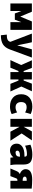

<svg xmlns="http://www.w3.org/2000/svg" viewBox="1901 -2472 801 4644"><g transform="rotate(90 2302.0 -149.5)"><path d="M63.5 0V-519.5H262.7L379.9 -239.3H380.9L498 -519.5H701.2V0H514.6V-259.8H512.7L456.1 -107.4H304.7L248 -259.8H246.1V0Z M792 -519.5H1002L1075.2 -169.9H1078.1L1171.9 -519.5H1372.1L1176.8 9.8Q1133.8 127.9 1053.7 179.2Q973.6 230.5 832 230.5L816.4 87.9Q901.4 87.9 940.4 67.4Q979.5 46.9 991.2 0Z M1432.6 0 1552.7 -259.8 1437.5 -519.5H1622.1L1697.3 -320.3H1722.7V-519.5H1902.3V-320.3H1927.7L2002.9 -519.5H2187.5L2072.3 -264.6L2192.4 0H2007.8L1927.7 -195.3H1902.3V0H1722.7V-195.3H1697.3L1617.2 0Z M2558.6 -530.3Q2656.2 -530.3 2738.3 -490.2L2698.2 -355.5Q2638.7 -392.6 2574.2 -392.6Q2448.2 -392.6 2448.2 -259.8Q2448.2 -196.3 2481 -160.6Q2513.7 -125 2575.2 -125Q2636.7 -125 2698.2 -163.1L2738.3 -30.3Q2653.3 9.8 2558.6 9.8Q2420.9 9.8 2339.8 -63Q2258.8 -135.7 2258.8 -260.7Q2258.8 -385.7 2337.9 -458Q2417 -530.3 2558.6 -530.3Z M2854.5 0V-519.5H3046.9V-324.2H3048.8L3157.2 -519.5H3375L3207 -271.5L3382.8 0H3165L3048.8 -216.8H3046.9V0Z M3739.3 -339.8H3768.6Q3768.6 -374 3755.9 -387.2Q3743.2 -400.4 3709 -400.4Q3601.6 -400.4 3503.9 -355.5L3479.5 -485.4Q3588.9 -530.3 3718.8 -530.3Q3848.6 -530.3 3903.8 -481.9Q3959 -433.6 3959 -320.3V-139.6Q3959 -67.4 3973.6 0H3793.9Q3788.1 -37.1 3784.2 -70.3H3782.2Q3754.9 -34.2 3711.9 -12.2Q3668.9 9.8 3624 9.8Q3547.9 9.8 3501 -33.2Q3454.1 -76.2 3454.1 -156.2Q3454.1 -236.3 3527.3 -288.1Q3600.6 -339.8 3739.3 -339.8ZM3624 -169.9Q3624 -125 3670.4 -125Q3716.8 -125 3742.7 -149.4Q3768.6 -173.8 3768.6 -214.8V-230.5H3739.3Q3682.6 -230.5 3653.3 -213.9Q3624 -197.3 3624 -169.9Z M4054.7 0 4114.3 -141.6Q4140.6 -206.1 4188.5 -226.6V-228.5Q4136.7 -245.1 4104 -283.7Q4071.3 -322.3 4071.3 -367.2Q4071.3 -527.3 4323.2 -527.3Q4426.8 -527.3 4541 -515.6V0H4352.5V-168.9H4340.8Q4317.4 -168.9 4308.1 -162.6Q4298.8 -156.2 4291 -134.8L4239.3 0ZM4251 -347.7Q4251 -325.2 4272.5 -311Q4293.9 -296.9 4331.1 -296.9H4352.5V-393.6L4331.1 -394.5Q4251 -394.5 4251 -347.7Z"/></g></svg>

Font: GenEi M Gothic v2 Black
Style: Regular
Weight: 900
Version: Version 2.0